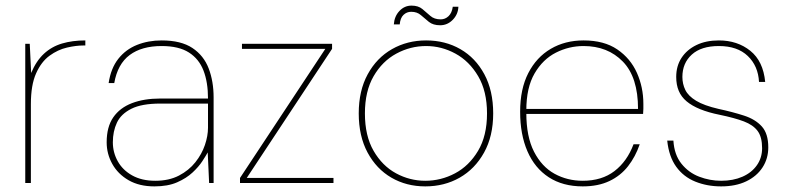

<svg xmlns="http://www.w3.org/2000/svg" viewBox="-20 -652 2809 684"><path d="M70 0V-496H86L91 -392Q109 -435 136.5 -460.5Q164 -486 201 -497Q238 -508 284 -508V-490H278Q251 -490 218.5 -482.5Q186 -475 156.5 -453.5Q127 -432 108.5 -390.5Q90 -349 90 -281V0Z M530 12Q476 12 438 -10Q400 -32 380 -68Q360 -104 360 -145Q360 -200 383.5 -234Q407 -268 450 -284.5Q493 -301 551 -301H721Q721 -359 705 -400.5Q689 -442 653 -465Q617 -488 556 -488Q485 -488 442 -456Q399 -424 387 -356H367Q375 -409 401.5 -442.5Q428 -476 468 -492Q508 -508 556 -508Q625 -508 665.5 -481Q706 -454 723.5 -408Q741 -362 741 -305V0H725L720 -109Q714 -98 701 -78Q688 -58 666 -37.5Q644 -17 611 -2.5Q578 12 530 12ZM533 -8Q582 -8 617.5 -26.5Q653 -45 676 -74Q699 -103 710 -135.5Q721 -168 721 -197V-283H551Q485 -283 448 -264.5Q411 -246 396.5 -215Q382 -184 382 -145Q382 -109 399.5 -77.5Q417 -46 451 -27Q485 -8 533 -8Z M835 0V-18L1139 -478H842V-496H1163V-478L859 -18H1168V0Z M1495 12Q1428 12 1374.5 -19Q1321 -50 1289.5 -108.5Q1258 -167 1258 -248Q1258 -329 1290 -387.5Q1322 -446 1376.5 -477Q1431 -508 1498 -508Q1566 -508 1620 -477Q1674 -446 1705.5 -387.5Q1737 -329 1737 -248Q1737 -167 1704.5 -108.5Q1672 -50 1617.5 -19Q1563 12 1495 12ZM1495 -8Q1551 -8 1601 -34.5Q1651 -61 1683 -114.5Q1715 -168 1715 -248Q1715 -327 1683.5 -380.5Q1652 -434 1602.5 -461Q1553 -488 1498 -488Q1442 -488 1392 -461Q1342 -434 1311 -380.5Q1280 -327 1280 -248Q1280 -168 1311 -114.5Q1342 -61 1391 -34.5Q1440 -8 1495 -8ZM1548 -562Q1523 -562 1508 -574Q1493 -586 1479.5 -598Q1466 -610 1445 -610Q1429 -610 1417.5 -599Q1406 -588 1404 -565H1383Q1385 -594 1403 -613Q1421 -632 1446 -632Q1470 -632 1484.5 -620Q1499 -608 1513 -595.5Q1527 -583 1550 -583Q1566 -583 1578 -594.5Q1590 -606 1593 -628H1613Q1612 -601 1593 -581.5Q1574 -562 1548 -562Z M2056 12Q1985 12 1935 -20.5Q1885 -53 1859 -113Q1833 -173 1833 -254Q1833 -335 1862 -391.5Q1891 -448 1942 -478Q1993 -508 2059 -508Q2132 -508 2179 -476Q2226 -444 2249 -392.5Q2272 -341 2272 -282Q2272 -272 2272 -264.5Q2272 -257 2271 -246H1844V-264H2253Q2253 -377 2199 -432.5Q2145 -488 2059 -488Q2007 -488 1960.5 -464.5Q1914 -441 1884.5 -390.5Q1855 -340 1855 -259V-250Q1855 -165 1882.5 -111.5Q1910 -58 1955.5 -33Q2001 -8 2056 -8Q2124 -8 2169 -42.5Q2214 -77 2237 -138H2259Q2244 -94 2217.5 -60Q2191 -26 2151 -7Q2111 12 2056 12Z M2549 12Q2499 12 2457 -5Q2415 -22 2389 -58Q2363 -94 2357 -151H2379Q2382 -101 2407.5 -69Q2433 -37 2471 -22.5Q2509 -8 2549 -8Q2592 -8 2625 -22.5Q2658 -37 2676.5 -63.5Q2695 -90 2695 -124Q2695 -164 2679 -185.5Q2663 -207 2630 -219.5Q2597 -232 2544 -243Q2504 -251 2474.5 -263Q2445 -275 2426 -291Q2407 -307 2398 -328.5Q2389 -350 2389 -378Q2389 -417 2408 -446Q2427 -475 2461 -491.5Q2495 -508 2541 -508Q2607 -508 2653 -471Q2699 -434 2706 -360H2684Q2681 -417 2644 -452.5Q2607 -488 2541 -488Q2478 -488 2444.5 -457.5Q2411 -427 2411 -378Q2411 -353 2421.5 -331.5Q2432 -310 2460 -293Q2488 -276 2540 -264Q2591 -253 2631 -240Q2671 -227 2694 -201.5Q2717 -176 2717 -127Q2717 -87 2696.5 -55.5Q2676 -24 2638.5 -6Q2601 12 2549 12Z"/></svg>

Font: DM Sans 24pt Thin
Style: Regular
Weight: 250
Designer: Colophon Foundry, Jonny Pinhorn
Foundry: Colophon Foundry
Version: Version 4.004;gftools[0.9.30]